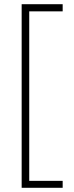

<svg xmlns="http://www.w3.org/2000/svg" viewBox="-20 -735 350 913"><path d="M278 158V125H119V-681H278V-715H83V158Z"/></svg>

Font: Noto Sans Myanmar Condensed ExtraLight
Style: Regular
Weight: 200
Width: 3
Designer: Monotype Design Team
Foundry: Monotype Imaging Inc.
Version: Version 2.107